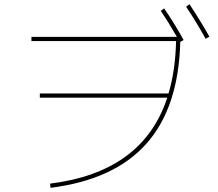

<svg xmlns="http://www.w3.org/2000/svg" viewBox="-20 -866 1040 916"><path d="M747 -814 763 -826Q812 -755 856 -675L840 -666Q832 -353 678.5 -180.5Q525 -8 221 30L219 10Q662 -45 778 -400H170V-420H784Q817 -531 820 -670H130V-690H824Q787 -755 747 -814ZM868 -834 884 -846Q938 -764 979 -691L961 -681Q921 -754 868 -834Z"/></svg>

Font: M PLUS 1p Thin
Style: Regular
Weight: 250
Version: Version 1.062